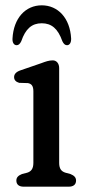

<svg xmlns="http://www.w3.org/2000/svg" viewBox="-20 -702 328 722"><path d="M137 -614.5C174 -614.5 198 -594 214.5 -547C219.5 -536.5 225 -532 232 -532C242 -532 248 -542 247.5 -557C243.5 -634 198 -682 137 -682C76 -682 31 -634 27 -557C26 -542 32.5 -532 42.5 -532C49.5 -532 55 -536.5 60 -547C76 -594 100 -614.5 137 -614.5ZM202.5 -446C202.5 -463.5 192.5 -475 178.5 -475C164 -475 151.5 -470.5 135.5 -464.5L57 -437.5C41 -432 33 -423.5 33 -412C33 -401 40 -394 52 -390.5L85 -389.5C98.5 -387 105.5 -379 105.5 -358.5V-89.5C105.5 -66.5 96.5 -57 82 -52.5L62.5 -47.5C49 -42 41.5 -35 41.5 -23C41.5 -8 51.5 0 69 0H238.5C256 0 266 -8 266 -23C266 -35 258.5 -42 245 -47.5L226.5 -52.5C211.5 -57 202.5 -66.5 202.5 -89.5Z"/></svg>

Font: dr Title
Style: Regular
Weight: 400
Version: Version 1.000;hotconv 1.0.109;makeotfexe 2.5.65596